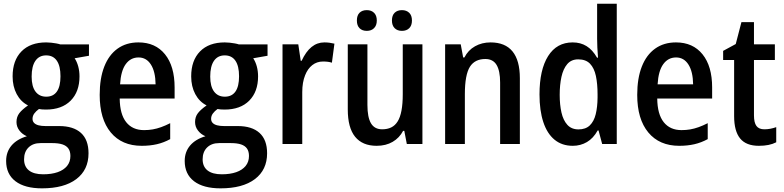

<svg xmlns="http://www.w3.org/2000/svg" viewBox="-20 -780 4247 1040"><path d="M306.2 -539.6H461.9V-478L384.3 -464.4Q397 -445.3 403.8 -419.9Q410.6 -394.5 410.6 -366.2Q410.6 -283.2 362.8 -234.9Q314.9 -186.5 229 -186.5Q216.8 -186.5 207.3 -187.3Q197.8 -188 190.9 -189.5Q175.3 -178.2 165.8 -165.3Q156.2 -152.3 156.2 -136.2Q156.2 -123 164.6 -114.3Q172.9 -105.5 188.7 -101.3Q204.6 -97.2 226.1 -97.2H300.3Q377.4 -97.2 418.5 -60.1Q459.5 -22.9 459.5 50.3Q459.5 140.1 393.3 190.2Q327.1 240.2 207.5 240.2Q114.3 240.2 63.7 201.7Q13.2 163.1 13.2 91.8Q13.2 43 42.2 8.5Q71.3 -25.9 125.5 -42Q101.1 -52.2 85.2 -72.8Q69.3 -93.3 69.3 -119.1Q69.3 -147 84.7 -167Q100.1 -187 131.8 -209Q92.3 -229 70.3 -270.5Q48.3 -312 48.3 -366.2Q48.3 -452.6 96.2 -501.5Q144 -550.3 230 -550.3Q242.7 -550.3 256.8 -548.8Q271 -547.4 284.4 -544.9Q297.9 -542.5 306.2 -539.6ZM110.4 83Q110.4 122.1 136.7 143.1Q163.1 164.1 213.9 164.1Q259.3 164.1 292.2 152.6Q325.2 141.1 343.3 118.9Q361.3 96.7 361.3 64.9Q361.3 40 350.6 24.7Q339.8 9.3 318.4 2.2Q296.9 -4.9 263.7 -4.9H199.7Q158.7 -4.9 134.5 18.8Q110.4 42.5 110.4 83ZM151.4 -365.2Q151.4 -312 172.1 -284.2Q192.9 -256.3 230.5 -256.3Q268.6 -256.3 288.1 -284.2Q307.6 -312 307.6 -366.7Q307.6 -422.4 287.8 -451.2Q268.1 -480 230 -480Q191.9 -480 171.6 -450.4Q151.4 -420.9 151.4 -365.2Z M747.6 9.8Q640.1 9.8 580.1 -62.5Q520 -134.8 520 -266.1Q520 -356 544.9 -419.4Q569.8 -482.9 616.9 -516.6Q664.1 -550.3 730 -550.3Q821.8 -550.3 873.8 -485.8Q925.8 -421.4 925.8 -306.2V-246.1H628.4Q629.4 -161.1 663.6 -118.2Q697.8 -75.2 760.3 -75.2Q784.7 -75.2 807.1 -79.1Q829.6 -83 852.8 -91.3Q876 -99.6 901.9 -112.8V-26.4Q866.7 -7.3 829.6 1.2Q792.5 9.8 747.6 9.8ZM630.4 -323.2H822.8Q821.8 -392.1 797.4 -430.4Q772.9 -468.8 730.5 -468.8Q687.5 -468.8 661.1 -432.6Q634.8 -396.5 630.4 -323.2Z M1273.4 -539.6H1429.2V-478L1351.6 -464.4Q1364.3 -445.3 1371.1 -419.9Q1377.9 -394.5 1377.9 -366.2Q1377.9 -283.2 1330.1 -234.9Q1282.2 -186.5 1196.3 -186.5Q1184.1 -186.5 1174.6 -187.3Q1165 -188 1158.2 -189.5Q1142.6 -178.2 1133.1 -165.3Q1123.5 -152.3 1123.5 -136.2Q1123.5 -123 1131.8 -114.3Q1140.1 -105.5 1156 -101.3Q1171.9 -97.2 1193.4 -97.2H1267.6Q1344.7 -97.2 1385.7 -60.1Q1426.8 -22.9 1426.8 50.3Q1426.8 140.1 1360.6 190.2Q1294.4 240.2 1174.8 240.2Q1081.5 240.2 1031 201.7Q980.5 163.1 980.5 91.8Q980.5 43 1009.5 8.5Q1038.6 -25.9 1092.8 -42Q1068.4 -52.2 1052.5 -72.8Q1036.6 -93.3 1036.6 -119.1Q1036.6 -147 1052 -167Q1067.4 -187 1099.1 -209Q1059.6 -229 1037.6 -270.5Q1015.6 -312 1015.6 -366.2Q1015.6 -452.6 1063.5 -501.5Q1111.3 -550.3 1197.3 -550.3Q1210 -550.3 1224.1 -548.8Q1238.3 -547.4 1251.7 -544.9Q1265.1 -542.5 1273.4 -539.6ZM1077.6 83Q1077.6 122.1 1104 143.1Q1130.4 164.1 1181.2 164.1Q1226.6 164.1 1259.5 152.6Q1292.5 141.1 1310.5 118.9Q1328.6 96.7 1328.6 64.9Q1328.6 40 1317.9 24.7Q1307.1 9.3 1285.6 2.2Q1264.2 -4.9 1231 -4.9H1167Q1126 -4.9 1101.8 18.8Q1077.6 42.5 1077.6 83ZM1118.7 -365.2Q1118.7 -312 1139.4 -284.2Q1160.2 -256.3 1197.8 -256.3Q1235.8 -256.3 1255.4 -284.2Q1274.9 -312 1274.9 -366.7Q1274.9 -422.4 1255.1 -451.2Q1235.4 -480 1197.3 -480Q1159.2 -480 1138.9 -450.4Q1118.7 -420.9 1118.7 -365.2Z M1510.3 0V-540H1595.7L1608.9 -450.7H1613.8Q1637.2 -501 1667.7 -525.6Q1698.2 -550.3 1736.8 -550.3Q1751.5 -550.3 1764.4 -548.6Q1777.3 -546.9 1791.5 -543.5L1777.8 -440.4Q1767.6 -443.8 1755.9 -445.3Q1744.1 -446.8 1729.5 -446.8Q1696.3 -446.8 1671.4 -427.2Q1646.5 -407.7 1632.8 -372.6Q1625 -353.5 1621.1 -330.6Q1617.2 -307.6 1617.2 -281.2V0Z M2020 9.8Q1943.4 9.8 1903.6 -39.1Q1863.8 -87.9 1863.8 -187.5V-540H1970.2V-211.4Q1970.2 -144.5 1989.5 -112.1Q2008.8 -79.6 2050.3 -79.6Q2078.1 -79.6 2099.1 -89.8Q2120.1 -100.1 2133.8 -122.1Q2161.6 -166 2161.6 -269.5V-540H2268.1V0H2183.6L2169.9 -71.3H2163.6Q2143.6 -33.2 2106.9 -11.7Q2070.3 9.8 2020 9.8ZM2157.2 -612.8Q2132.3 -612.8 2117.7 -627.4Q2103 -642.1 2103 -668.9Q2103 -696.8 2117.7 -710.9Q2132.3 -725.1 2157.2 -725.1Q2181.6 -725.1 2196.5 -710.7Q2211.4 -696.3 2211.4 -668.9Q2211.4 -642.1 2196.8 -627.4Q2182.1 -612.8 2157.2 -612.8ZM1966.8 -612.8Q1941.9 -612.8 1927.5 -627.2Q1913.1 -641.6 1913.1 -668.9Q1913.1 -696.8 1927.5 -710.9Q1941.9 -725.1 1966.8 -725.1Q1991.7 -725.1 2006.3 -710.4Q2021 -695.8 2021 -668.9Q2021 -642.6 2006.3 -627.7Q1991.7 -612.8 1966.8 -612.8Z M2391.1 0V-540H2475.6L2488.8 -468.8H2495.6Q2515.6 -508.3 2553 -529.3Q2590.3 -550.3 2637.2 -550.3Q2716.3 -550.3 2756.1 -501.5Q2795.9 -452.6 2795.9 -356.4V0H2689V-333Q2689 -396.5 2669.7 -428.5Q2650.4 -460.4 2608.9 -460.4Q2552.2 -460.4 2525.4 -418.5Q2498 -374.5 2498 -270.5V0Z M3082.5 9.8Q3023.9 9.8 2983.6 -23.4Q2943.4 -56.6 2922.9 -118.9Q2902.3 -181.2 2902.3 -268.6Q2902.3 -402.3 2949 -476.3Q2995.6 -550.3 3082 -550.3Q3124.5 -550.3 3157 -530.3Q3189.5 -510.3 3213.9 -467.8H3219.2Q3216.8 -498 3215.6 -522.9Q3214.4 -547.9 3214.4 -570.3V-759.8H3320.8V0H3241.7L3222.2 -73.2H3217.3Q3193.8 -30.8 3159.2 -10.5Q3124.5 9.8 3082.5 9.8ZM3113.3 -79.1Q3152.3 -79.1 3174.8 -100.8Q3197.3 -122.6 3206.8 -161.4Q3216.3 -200.2 3216.8 -251V-268.6Q3216.8 -325.7 3207.8 -368.4Q3198.7 -411.1 3176 -434.8Q3153.3 -458.5 3111.8 -458.5Q3074.7 -458.5 3052.7 -432.9Q3030.8 -407.2 3021.2 -363.8Q3011.7 -320.3 3011.7 -266.1Q3011.7 -212.9 3021.2 -170.7Q3030.8 -128.4 3053.2 -103.8Q3075.7 -79.1 3113.3 -79.1Z M3659.2 9.8Q3551.8 9.8 3491.7 -62.5Q3431.6 -134.8 3431.6 -266.1Q3431.6 -356 3456.5 -419.4Q3481.4 -482.9 3528.6 -516.6Q3575.7 -550.3 3641.6 -550.3Q3733.4 -550.3 3785.4 -485.8Q3837.4 -421.4 3837.4 -306.2V-246.1H3540Q3541 -161.1 3575.2 -118.2Q3609.4 -75.2 3671.9 -75.2Q3696.3 -75.2 3718.8 -79.1Q3741.2 -83 3764.4 -91.3Q3787.6 -99.6 3813.5 -112.8V-26.4Q3778.3 -7.3 3741.2 1.2Q3704.1 9.8 3659.2 9.8ZM3542 -323.2H3734.4Q3733.4 -392.1 3709 -430.4Q3684.6 -468.8 3642.1 -468.8Q3599.1 -468.8 3572.8 -432.6Q3546.4 -396.5 3542 -323.2Z M4090.3 9.8Q4021.5 9.8 3989 -30Q3956.5 -69.8 3956.5 -150.9V-455.1H3897V-504.4L3965.3 -541.5L3996.1 -660.2H4064V-540H4177.2V-455.1H4064V-155.3Q4064 -115.7 4077.4 -97.7Q4090.8 -79.6 4120.1 -79.6Q4151.9 -79.6 4184.6 -91.3V-9.3Q4165.5 0.5 4142.6 5.1Q4119.6 9.8 4090.3 9.8Z"/></svg>

Font: Open Sans
Style: Regular
Weight: 600
Width: 3
Foundry: Ascender Corporation
Version: Version 1.000